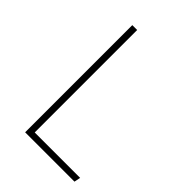

<svg xmlns="http://www.w3.org/2000/svg" viewBox="-202 -773 864 864"><g transform="rotate(45 230.0 -341.0)"><path d="M151 -682V-30H440L434 0H120V-682Z"/></g></svg>

Font: Firava
Style: Regular
Weight: 400
Designer: Carrois Corporate & Edenspiekermann AG
Foundry: Greg Finn Gibson
Version: Version 5.000